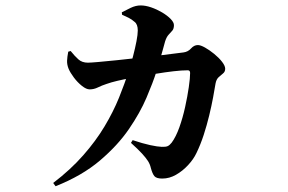

<svg xmlns="http://www.w3.org/2000/svg" viewBox="-20 -611 1040 693"><path d="M419.7 -566.6Q433.6 -574 451.8 -582.7Q470 -591.4 487.6 -591.4Q505.2 -591.4 525.7 -584.4Q546.2 -577.3 565.2 -566.1Q584.1 -554.8 596 -542.6Q607.8 -530.3 607.8 -520.4Q607.8 -507.3 602 -500.5Q596.2 -493.6 588.6 -485.7Q581.1 -477.7 575.9 -461.5Q572.9 -450.5 568.4 -434.2Q563.9 -417.9 557.9 -396.9Q552 -375.9 543.9 -350.3Q531.9 -312.9 508.8 -258.5Q485.7 -204.1 445.3 -145.1Q404.9 -86.1 340.5 -31.4Q276.1 23.3 180.6 61.2L172 49.4Q235.2 1.1 280.6 -50.7Q326.1 -102.4 357.3 -154.7Q388.6 -206.9 409.5 -258.3Q430.4 -309.7 445 -356.3Q453 -380.3 460.3 -408.4Q467.6 -436.4 472.5 -461.6Q477.3 -486.8 477.3 -500.8Q477.3 -523.5 465.7 -532.1Q455.7 -541 444.2 -546.8Q432.6 -552.5 420.5 -557.9ZM452.7 -95.3 458.8 -105.2Q495.2 -93 522 -87.2Q548.9 -81.4 563.8 -81Q578.1 -80.4 585.2 -83.6Q592.3 -86.8 599.6 -96.1Q614.9 -116.6 627.3 -151.2Q639.6 -185.7 648.1 -224.3Q656.6 -262.9 661.4 -296.2Q666.2 -329.5 666.2 -347.5Q666.2 -357.3 657.9 -357.3Q636.6 -357.3 606.3 -353.8Q575.9 -350.3 544.4 -345Q512.9 -339.8 485 -335.1Q470.8 -332.8 448.3 -328.6Q425.9 -324.5 403.4 -319.2Q380.9 -313.9 364.5 -308Q347.5 -302.5 333.2 -295.4Q318.9 -288.4 303.6 -288.4Q291.6 -288.4 275.8 -300.9Q259.9 -313.5 246.7 -331.1Q233.6 -348.7 227.7 -362.5Q221.5 -377.9 222.1 -391.9Q222.7 -405.8 226.3 -424.4L235 -426.9Q249.6 -408.7 262.8 -396.8Q276.1 -384.8 297.2 -384.8Q306.8 -384.8 334.4 -387.2Q361.9 -389.6 401 -393.6Q440.1 -397.7 483.8 -402.6Q527.5 -407.5 568.7 -412.5Q609.9 -417.5 641.8 -421.7Q658.3 -423.7 669.4 -436Q680.5 -448.4 694.2 -448.4Q703.8 -448.4 720.1 -439.3Q736.4 -430.1 753.3 -416.3Q770.3 -402.4 781.5 -387.9Q792.8 -373.3 792.8 -362.9Q792.8 -352 785 -345.9Q777.2 -339.9 768.9 -332.1Q760.6 -324.3 757.9 -309.2Q754.8 -289.1 749.1 -259.1Q743.5 -229.1 735.1 -194.3Q726.7 -159.5 715.3 -124.2Q703.8 -89 689 -58.5Q678.6 -36.4 658.9 -15.1Q639.2 6.2 615.3 19.8Q591.5 33.5 565.6 33.5Q544.6 33.5 537.3 24.8Q530 16.2 524.3 -5.3Q521.3 -18.6 513.9 -30Q506.5 -41.5 492.4 -56.9Q478.4 -72.2 452.7 -95.3Z"/></svg>

Font: Noto Serif KR
Style: Regular
Weight: 200
Designer: Ryoko NISHIZUKA 西塚涼子 (kana & ideographs); Frank Grießhammer (Latin, Greek & Cyrillic); Wenlong ZHANG 张文龙 (bopomofo); San
Foundry: Adobe
Version: Version 2.001;hotconv 1.1.0;makeotfexe 2.6.0